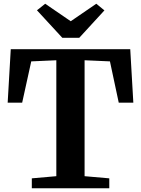

<svg xmlns="http://www.w3.org/2000/svg" viewBox="-20 -1006 754 1026"><path d="M150 -53 281 -64.5V-684L147 -678L98.5 -457.5H21L37.5 -743H676L692.5 -457.5H614.5L567.5 -678L432 -684V-64.5L564 -53V0H150ZM177.5 -951 221.5 -986 358 -892.5 494.5 -986 538 -950.5 403.5 -804H313Z"/></svg>

Font: Merriweather Text
Style: Bold
Weight: 700
Designer: Eben Sorkin
Foundry: Eben Sorkin
Version: Version 2.100